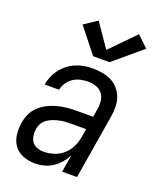

<svg xmlns="http://www.w3.org/2000/svg" viewBox="-145 -865 790 961"><g transform="rotate(20 250.0 -385.0)"><path d="M158 8Q158 8 158 8Q158 8 158 8Q125 8 95.5 -3Q66 -14 47.5 -38.5Q29 -63 25 -95Q21 -127 26 -160Q30 -185 41 -209Q52 -233 71.5 -251Q91 -269 115 -281Q139 -293 164 -299.5Q189 -306 214 -308.5Q239 -311 264 -311H353L360 -357Q364 -379 361 -400.5Q358 -422 345.5 -438Q333 -454 312.5 -461Q292 -468 270 -468Q250 -468 229.5 -463.5Q209 -459 191.5 -447.5Q174 -436 162 -418Q150 -400 146 -380H69Q73 -402 82 -423.5Q91 -445 105.5 -464Q120 -483 139.5 -498Q159 -513 180.5 -522Q202 -531 224.5 -534.5Q247 -538 270 -538Q296 -538 321.5 -533.5Q347 -529 368.5 -518Q390 -507 406.5 -488.5Q423 -470 431.5 -447Q440 -424 440.5 -397.5Q441 -371 437 -345L380 0H301L316 -91Q304 -69 287.5 -50Q271 -31 250 -17.5Q229 -4 205.5 2Q182 8 158 8ZM180 -62Q207 -62 234.5 -71Q262 -80 284 -100Q306 -120 318 -146.5Q330 -173 334 -200L341 -241H264Q248 -241 232 -240Q216 -239 200 -235.5Q184 -232 168.5 -226.5Q153 -221 139 -211.5Q125 -202 116 -187Q107 -172 105 -156Q102 -138 104.5 -120Q107 -102 117 -88Q127 -74 144 -68Q161 -62 180 -62ZM249 -596 145 -727 214 -773 300 -648 427 -778 486 -722 336 -596Z"/></g></svg>

Font: Iosevka Curly Oblique
Style: Regular
Weight: 400
Italic angle: -9°
Monospace: yes
Designer: Belleve Invis
Foundry: Belleve Invis
Version: Version 11.1.0; ttfautohint (v1.8.3)